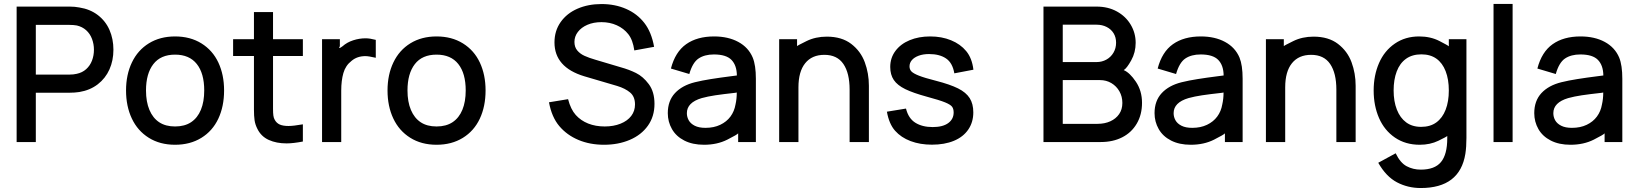

<svg xmlns="http://www.w3.org/2000/svg" viewBox="-20 -695 8168 958"><path d="M158.7 13.7H63V-662.1H328.1Q353 -662.1 376 -657.7Q429.2 -649.4 468 -619.9Q506.8 -590.3 526.4 -545.4Q545.9 -500.5 545.9 -446.8Q545.9 -393.1 526.1 -348.6Q506.3 -304.2 467.8 -274.4Q429.2 -244.6 375.5 -235.8Q353 -232.4 328.1 -232.4H158.7ZM326.2 -322.8Q346.7 -322.8 362.8 -326.7Q390.6 -332.5 409.9 -349.9Q429.2 -367.2 439 -392.6Q448.7 -418 448.7 -446.8Q448.7 -475.1 439 -501Q429.2 -526.9 409.9 -544.2Q390.6 -561.5 363.3 -567.9Q346.7 -570.8 326.2 -570.8H158.7V-322.8Z M853.5 27.3Q777.8 27.3 722.2 -7.6Q666.5 -42.5 637.7 -103.8Q608.9 -165 608.9 -243.7Q608.9 -322.3 638.2 -383.5Q667.5 -444.8 723.1 -479Q778.8 -513.2 853.5 -513.2Q929.2 -513.2 985.1 -478.5Q1041 -443.8 1069.6 -382.8Q1098.1 -321.8 1098.1 -243.7Q1098.1 -164.1 1069.3 -102.8Q1040.5 -41.5 984.6 -7.1Q928.7 27.3 853.5 27.3ZM853.5 -64Q901.4 -64 933.6 -85.4Q965.8 -106.9 982.4 -147.2Q999 -187.5 999 -243.7Q999 -329.1 961.9 -375.7Q924.8 -422.4 853.5 -422.4Q781.7 -422.4 745.1 -375Q708.5 -327.6 708.5 -243.7Q708.5 -187 725.6 -146.5Q742.7 -106 774.4 -85Q806.2 -64 853.5 -64Z M1409.7 20.5Q1359.4 20.5 1321 3.2Q1282.7 -14.2 1264.2 -52.2Q1253.4 -73.2 1250.2 -95Q1247.1 -116.7 1247.1 -147.9V-415.5H1143.1V-499.5H1247.1V-634.8H1342.3V-499.5H1491.2V-415.5H1342.3V-151.9Q1342.3 -130.9 1344 -118.4Q1345.7 -106 1350.6 -97.7Q1359.4 -81.1 1375.7 -73.7Q1392.1 -66.4 1419.4 -66.4Q1443.8 -66.4 1491.2 -74.7V11.2Q1442.4 20.5 1409.7 20.5Z M1682.6 13.7H1586.9V-499.5H1675.8V-464.8Q1665 -445.8 1689.5 -464.4Q1711.4 -483.9 1742.2 -493.9Q1772.9 -503.9 1804.2 -503.9Q1825.2 -503.9 1855 -496.1V-406.7Q1819.3 -415 1803.2 -415Q1762.2 -415 1734.4 -391.6Q1704.1 -368.2 1693.4 -330.6Q1682.6 -293 1682.6 -242.7Z M2158.2 27.3Q2082.5 27.3 2026.9 -7.6Q1971.2 -42.5 1942.4 -103.8Q1913.6 -165 1913.6 -243.7Q1913.6 -322.3 1942.9 -383.5Q1972.2 -444.8 2027.8 -479Q2083.5 -513.2 2158.2 -513.2Q2233.9 -513.2 2289.8 -478.5Q2345.7 -443.8 2374.3 -382.8Q2402.8 -321.8 2402.8 -243.7Q2402.8 -164.1 2374 -102.8Q2345.2 -41.5 2289.3 -7.1Q2233.4 27.3 2158.2 27.3ZM2158.2 -64Q2206.1 -64 2238.3 -85.4Q2270.5 -106.9 2287.1 -147.2Q2303.7 -187.5 2303.7 -243.7Q2303.7 -329.1 2266.6 -375.7Q2229.5 -422.4 2158.2 -422.4Q2086.4 -422.4 2049.8 -375Q2013.2 -327.6 2013.2 -243.7Q2013.2 -187 2030.3 -146.5Q2047.4 -106 2079.1 -85Q2110.8 -64 2158.2 -64Z M2994.1 27.3Q2923.3 27.3 2866 3.2Q2808.6 -21 2770.8 -65.7Q2732.9 -110.4 2719.2 -184.6L2814.5 -200.2Q2827.6 -149.4 2852.8 -121.3Q2877.9 -93.3 2914.8 -78.6Q2951.7 -64 2997.1 -64Q3041.5 -64 3076.2 -77.9Q3110.8 -91.8 3129.6 -116.5Q3148.4 -141.1 3148.4 -173.8Q3148.4 -212.9 3124 -233.4Q3099.6 -253.9 3059.6 -266.1L2895 -314.5Q2746.6 -359.4 2746.6 -483.4Q2746.6 -541 2777.3 -584.7Q2808.1 -628.4 2861.3 -651.6Q2914.6 -674.8 2981.4 -674.8Q3048.8 -674.8 3104 -650.6Q3159.2 -626.5 3194.8 -580.8Q3230.5 -535.2 3243.7 -461.4L3145 -443.4Q3137.7 -495.6 3115 -524.4Q3092.3 -553.2 3057.6 -568.8Q3022.9 -584.5 2981 -584.5Q2941.4 -584.5 2910.9 -571.3Q2880.4 -558.1 2863.3 -535.6Q2846.2 -513.2 2846.2 -485.8Q2846.2 -460 2860.4 -443.1Q2874.5 -426.3 2896.7 -416.3Q2918.9 -406.2 2950.7 -397L3077.1 -359.4Q3118.2 -348.1 3153.3 -330.8Q3188.5 -313.5 3217 -275.4Q3245.6 -237.3 3245.6 -176.8Q3245.6 -113.8 3212.6 -67.6Q3179.7 -21.5 3122.3 2.9Q3064.9 27.3 2994.1 27.3Z M3492.7 27.3Q3435.5 27.3 3394.5 6.3Q3353.5 -14.6 3332.8 -51Q3312 -87.4 3312 -130.4Q3312 -191.9 3347.9 -230.5Q3383.8 -269 3447.3 -284.7Q3482.9 -293.5 3527.3 -300.5Q3571.8 -307.6 3629.4 -314.9L3656.7 -318.4Q3656.2 -368.7 3629.9 -396Q3603.5 -423.3 3542 -423.3Q3495.6 -423.3 3465.6 -403.1Q3435.5 -382.8 3419.4 -325.7L3327.6 -353Q3349.1 -436 3403.8 -474.6Q3458.5 -513.2 3543 -513.2Q3613.3 -513.2 3663.8 -485.8Q3714.4 -458.5 3735.8 -407.7Q3751.5 -369.6 3751.5 -301.8V13.7H3663.1V-29.8Q3659.7 -23.9 3609.1 1.7Q3558.6 27.3 3492.7 27.3ZM3500 -57.1Q3542 -57.1 3573.7 -72.3Q3605.5 -87.4 3624.8 -113.5Q3644 -139.6 3649.9 -173.8Q3656.2 -201.2 3656.2 -233.4Q3655.3 -233.4 3647.9 -231.9Q3586.4 -225.1 3549.1 -219.5Q3511.7 -213.9 3481.4 -205.6Q3407.2 -183.6 3407.2 -130.4Q3407.2 -111.3 3416.5 -94.7Q3425.8 -78.1 3446.5 -67.6Q3467.3 -57.1 3500 -57.1Z M4315.4 13.7H4219.2V-248Q4219.2 -330.1 4188.2 -375.7Q4157.2 -421.4 4093.3 -421.4Q4031.2 -421.4 3997.6 -379.6Q3963.9 -337.9 3963.9 -259.3V13.7H3867.7V-499.5H3957V-464.8Q3959 -467.8 4004.2 -490Q4049.3 -512.2 4105.5 -512.2Q4179.7 -512.2 4227.1 -476.1Q4274.4 -439.9 4294.9 -384.5Q4315.4 -329.1 4315.4 -267.1Z M4629.9 26.9Q4570.8 26.9 4523.4 9Q4476.1 -8.8 4446 -42.7Q4416 -76.7 4405.3 -137.7L4500.5 -153.3Q4512.7 -104 4547.4 -82.5Q4582 -61 4633.8 -61Q4684.1 -61 4711.2 -80.8Q4738.3 -100.6 4738.3 -133.8Q4738.3 -152.3 4730.2 -162.8Q4722.2 -173.3 4695.3 -184.3Q4668.5 -195.3 4605 -212.4Q4536.6 -231 4497.1 -250.2Q4457.5 -269.5 4439.7 -295.9Q4421.9 -322.3 4421.9 -360.8Q4421.9 -406.2 4447.8 -440.9Q4473.6 -475.6 4518.8 -494.4Q4564 -513.2 4621.1 -513.2Q4678.7 -513.2 4725.3 -494.1Q4772 -475.1 4801 -439.9Q4830.1 -404.8 4836.9 -347.2L4741.7 -329.1Q4732.9 -381.3 4700.4 -403.3Q4668 -425.3 4615.7 -425.3Q4585.9 -425.3 4563.7 -417Q4541.5 -408.7 4529.8 -395Q4518.1 -381.3 4518.1 -363.8Q4518.1 -348.6 4527.6 -338.6Q4537.1 -328.6 4564.7 -317.6Q4592.3 -306.6 4649.9 -292Q4720.2 -273.9 4760.3 -253.9Q4800.3 -233.9 4818.4 -205.3Q4836.4 -176.8 4836.4 -134.3Q4836.4 -85.4 4811.3 -48.6Q4786.1 -11.7 4739.5 7.6Q4692.9 26.9 4629.9 26.9Z M5472.2 13.7H5186.5V-662.1H5451.7Q5508.8 -662.1 5553 -637.7Q5597.2 -613.3 5621.8 -571.8Q5646.5 -530.3 5646.5 -481.4Q5646.5 -433.6 5624.3 -393.8Q5602.1 -354 5586.9 -345.2Q5617.2 -332.5 5647.7 -287.1Q5678.2 -241.7 5678.2 -182.1Q5678.2 -123 5652.1 -78.4Q5626 -33.7 5579.6 -10Q5533.2 13.7 5472.2 13.7ZM5451.2 -385.3Q5478 -385.3 5500.2 -397.5Q5522.5 -409.7 5535.6 -431.9Q5548.8 -454.1 5548.8 -481.9Q5548.8 -508.8 5536.4 -529.1Q5523.9 -549.3 5501.7 -560.5Q5479.5 -571.8 5451.2 -571.8H5282.7V-385.3ZM5456.1 -77.1Q5492.2 -77.1 5520 -89.8Q5547.9 -102.5 5564 -125.7Q5580.1 -148.9 5580.1 -181.2Q5580.1 -213.4 5565.4 -239.3Q5550.8 -265.1 5525.4 -280.3Q5500 -295.4 5468.3 -295.4H5282.7V-77.1Z M5921.4 27.3Q5864.3 27.3 5823.2 6.3Q5782.2 -14.6 5761.5 -51Q5740.7 -87.4 5740.7 -130.4Q5740.7 -191.9 5776.6 -230.5Q5812.5 -269 5876 -284.7Q5911.6 -293.5 5956.1 -300.5Q6000.5 -307.6 6058.1 -314.9L6085.4 -318.4Q6085 -368.7 6058.6 -396Q6032.2 -423.3 5970.7 -423.3Q5924.3 -423.3 5894.3 -403.1Q5864.3 -382.8 5848.1 -325.7L5756.3 -353Q5777.8 -436 5832.5 -474.6Q5887.2 -513.2 5971.7 -513.2Q6042 -513.2 6092.5 -485.8Q6143.1 -458.5 6164.6 -407.7Q6180.2 -369.6 6180.2 -301.8V13.7H6091.8V-29.8Q6088.4 -23.9 6037.8 1.7Q5987.3 27.3 5921.4 27.3ZM5928.7 -57.1Q5970.7 -57.1 6002.4 -72.3Q6034.2 -87.4 6053.5 -113.5Q6072.8 -139.6 6078.6 -173.8Q6085 -201.2 6085 -233.4Q6084 -233.4 6076.7 -231.9Q6015.1 -225.1 5977.8 -219.5Q5940.4 -213.9 5910.2 -205.6Q5835.9 -183.6 5835.9 -130.4Q5835.9 -111.3 5845.2 -94.7Q5854.5 -78.1 5875.2 -67.6Q5896 -57.1 5928.7 -57.1Z M6744.1 13.7H6647.9V-248Q6647.9 -330.1 6616.9 -375.7Q6585.9 -421.4 6522 -421.4Q6460 -421.4 6426.3 -379.6Q6392.6 -337.9 6392.6 -259.3V13.7H6296.4V-499.5H6385.7V-464.8Q6387.7 -467.8 6432.9 -490Q6478 -512.2 6534.2 -512.2Q6608.4 -512.2 6655.8 -476.1Q6703.1 -439.9 6723.6 -384.5Q6744.1 -329.1 6744.1 -267.1Z M7068.8 243.2Q7004.4 243.2 6950.2 214.6Q6896 186 6856.9 117.2L6943.8 69.8Q6966.8 117.7 6998.8 134.5Q7030.8 151.4 7068.8 151.4Q7138.7 151.4 7169.9 113.5Q7201.2 75.7 7201.2 -4.9V-16.6Q7198.2 -12.7 7157 7.3Q7115.7 27.3 7064 27.3Q6992.7 27.3 6940.2 -8.5Q6887.7 -44.4 6860.8 -106Q6834 -167.5 6834 -243.7Q6834 -318.8 6860.8 -380.4Q6887.7 -441.9 6939.7 -477.5Q6991.7 -513.2 7061 -513.2Q7117.7 -513.2 7161.9 -490.5Q7206.1 -467.8 7209 -463.9V-499.5H7296.9V-6.8Q7296.9 38.6 7291.5 72.8Q7263.7 243.2 7068.8 243.2ZM7070.8 -62Q7116.2 -62 7146.7 -84.2Q7177.2 -106.4 7193.1 -147.5Q7209 -188.5 7209 -243.7Q7209 -298.8 7193.1 -339.8Q7177.2 -380.9 7147 -402.3Q7116.7 -423.8 7072.3 -423.8Q7026.4 -423.8 6995.4 -401.6Q6964.4 -379.4 6949 -338.4Q6933.6 -297.4 6933.6 -243.7Q6933.6 -189.5 6949.7 -148.2Q6965.8 -106.9 6996.1 -84.5Q7026.4 -62 7070.8 -62Z M7527.3 13.7H7432.1V-675.3H7527.3Z M7815.9 27.3Q7758.8 27.3 7717.8 6.3Q7676.8 -14.6 7656 -51Q7635.3 -87.4 7635.3 -130.4Q7635.3 -191.9 7671.1 -230.5Q7707 -269 7770.5 -284.7Q7806.2 -293.5 7850.6 -300.5Q7895 -307.6 7952.6 -314.9L7980 -318.4Q7979.5 -368.7 7953.1 -396Q7926.8 -423.3 7865.2 -423.3Q7818.8 -423.3 7788.8 -403.1Q7758.8 -382.8 7742.7 -325.7L7650.9 -353Q7672.4 -436 7727.1 -474.6Q7781.7 -513.2 7866.2 -513.2Q7936.5 -513.2 7987.1 -485.8Q8037.6 -458.5 8059.1 -407.7Q8074.7 -369.6 8074.7 -301.8V13.7H7986.3V-29.8Q7982.9 -23.9 7932.4 1.7Q7881.8 27.3 7815.9 27.3ZM7823.2 -57.1Q7865.2 -57.1 7897 -72.3Q7928.7 -87.4 7948 -113.5Q7967.3 -139.6 7973.1 -173.8Q7979.5 -201.2 7979.5 -233.4Q7978.5 -233.4 7971.2 -231.9Q7909.7 -225.1 7872.3 -219.5Q7835 -213.9 7804.7 -205.6Q7730.5 -183.6 7730.5 -130.4Q7730.5 -111.3 7739.7 -94.7Q7749 -78.1 7769.8 -67.6Q7790.5 -57.1 7823.2 -57.1Z"/></svg>

Font: Potro Sans Bangla
Style: Bold
Weight: 700
Designer: Jayed Ahsan Saad
Foundry: Codepotro
Version: Potro Sans Bangla;Version 0.996;CodepotroFonts;